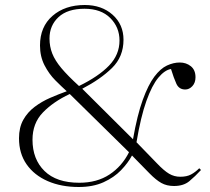

<svg xmlns="http://www.w3.org/2000/svg" viewBox="-20 -734 839 768"><path d="M295 14Q225 14 171 -9.5Q117 -33 86.5 -76.5Q56 -120 56 -181Q56 -224 73 -254.5Q90 -285 118.5 -306.5Q147 -328 180.5 -342.5Q214 -357 247 -369Q227 -387 201.5 -412.5Q176 -438 158 -473Q140 -508 140 -552Q140 -627 190 -670.5Q240 -714 319 -714Q387 -714 430.5 -675Q474 -636 474 -575Q474 -507 428 -462Q382 -417 309 -379L512 -177Q529 -274 551 -334.5Q573 -395 597.5 -427.5Q622 -460 648 -472Q674 -484 699 -484Q725 -484 743.5 -469Q762 -454 762 -425Q762 -403 749.5 -389.5Q737 -376 721 -376Q696 -376 685.5 -399Q675 -422 664 -458Q639 -454 613.5 -423.5Q588 -393 565.5 -330Q543 -267 526 -165Q578 -112 607 -81.5Q636 -51 656.5 -39Q677 -27 701 -27Q727 -27 744 -36Q761 -45 777 -61L784 -54Q760 -28 737 -9Q714 10 676 10Q647 10 625.5 -2Q604 -14 578 -40.5Q552 -67 508 -112Q492 -82 464 -53Q436 -24 394 -5Q352 14 295 14ZM296 -390Q374 -428 416 -471.5Q458 -515 458 -572Q458 -625 421 -662Q384 -699 318 -699Q250 -699 214 -665.5Q178 -632 178 -580Q178 -548 189 -520Q200 -492 225.5 -461.5Q251 -431 296 -390ZM297 -3Q368 -3 418 -36Q468 -69 496 -125L259 -358Q193 -327 151.5 -284Q110 -241 110 -175Q110 -97 158 -50Q206 -3 297 -3Z"/></svg>

Font: Display Extralight
Style: Regular
Weight: 200
Designer: Latin by Veronika Burian and Jose Scaglione. Greek by Irene Vlachou. Cyrillic by Vera Evstafieva.
Foundry: TypeTogether
Version: Version 3.002